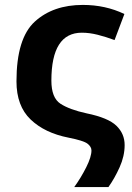

<svg xmlns="http://www.w3.org/2000/svg" viewBox="-20 -574 536 781"><path d="M317 -554Q196 -554 121.5 -486Q47 -418 47 -243Q47 -143 104.5 -88Q162 -33 259 -14Q320 -2 336 10.5Q352 23 352 38Q352 64 331 106Q310 148 282 187H421Q446 152 466.5 106.5Q487 61 487 16Q487 -30 453.5 -62.5Q420 -95 332 -113Q263 -128 226 -152Q189 -176 189 -246Q189 -441 313 -441Q344 -441 377.5 -432.5Q411 -424 446 -411L486 -517Q409 -554 317 -554Z"/></svg>

Font: Noto Sans UI
Style: Bold
Weight: 700
Designer: Monotype Design Team
Foundry: Monotype Imaging Inc.
Version: Version 1.901